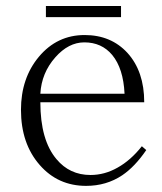

<svg xmlns="http://www.w3.org/2000/svg" viewBox="-20 -601 540 639"><path d="M132.8 -581.1V-543.9H382.8V-581.1ZM452.1 -114.3Q415 -67.4 371.1 -43Q328.1 -18.6 281.2 -18.6Q211.9 -18.6 168 -71.3Q114.3 -134.8 114.3 -260.7H460Q460 -363.3 404.3 -424.8Q349.6 -484.4 261.7 -484.4Q169.9 -484.4 109.4 -412.1Q49.8 -340.8 49.8 -235.4Q49.8 -123 112.3 -51.8Q172.9 17.6 266.6 17.6Q334 17.6 386.7 -17.6Q428.7 -45.9 466.8 -101.6ZM394.5 -289.1H114.3Q118.2 -358.4 164.1 -410.2Q208 -460 260.7 -460Q318.4 -460 353.5 -418Q390.6 -373 394.5 -289.1Z"/></svg>

Font: BatangChe
Style: Regular
Weight: 400
Monospace: yes
Version: Version 2.21